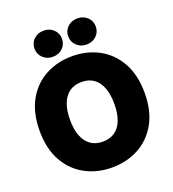

<svg xmlns="http://www.w3.org/2000/svg" viewBox="-167 -1078 1094 1215"><g transform="rotate(-20 379.5 -471.0)"><path d="M379.4 10.7Q280.3 10.7 200 -32.5Q119.6 -75.7 72.8 -159.2Q25.9 -242.7 25.9 -363.3Q25.9 -484.9 72.8 -568.6Q119.6 -652.3 200 -695.3Q280.3 -738.3 379.4 -738.3Q478.5 -738.3 558.6 -695.3Q638.7 -652.3 685.8 -568.6Q732.9 -484.9 732.9 -363.3Q732.9 -242.2 685.8 -158.7Q638.7 -75.2 558.6 -32.2Q478.5 10.7 379.4 10.7ZM379.4 -163.1Q428.2 -163.1 461.4 -186.5Q494.6 -210 511.7 -254.9Q528.8 -299.8 528.8 -363.3Q528.8 -427.2 511.7 -472.4Q494.6 -517.6 461.4 -541Q428.2 -564.5 379.4 -564.5Q331.5 -564.5 298.3 -541Q265.1 -517.6 247.8 -472.4Q230.5 -427.2 230.5 -363.3Q230.5 -299.8 247.8 -254.9Q265.1 -210 298.3 -186.5Q331.5 -163.1 379.4 -163.1ZM493.2 -775.9Q453.6 -775.9 427 -801.3Q400.4 -826.7 400.4 -863.8Q400.4 -901.9 427 -926.8Q453.6 -951.7 493.2 -951.7Q532.7 -951.7 559.3 -926.8Q585.9 -901.9 585.9 -863.8Q585.9 -826.2 559.3 -801Q532.7 -775.9 493.2 -775.9ZM265.6 -775.9Q226.1 -775.9 199.7 -801.3Q173.3 -826.7 173.3 -863.8Q173.3 -901.9 199.7 -926.8Q226.1 -951.7 265.6 -951.7Q305.7 -951.7 332 -926.8Q358.4 -901.9 358.4 -863.8Q358.4 -826.2 332 -801Q305.7 -775.9 265.6 -775.9Z"/></g></svg>

Font: Inter 24pt Black
Style: Regular
Weight: 900
Designer: Rasmus Andersson
Foundry: rsms
Version: Version 4.001;git-66647c0bb